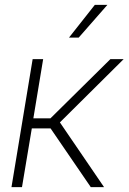

<svg xmlns="http://www.w3.org/2000/svg" viewBox="-20 -764 525 784"><path d="M26.9 0 113.3 -522.5H156.2L116.2 -280.8H186L430.7 -522.5H484.9L224.6 -264.2L404.8 0H350.6L186.5 -239.7H109.9L69.8 0ZM261.7 -610.4 367.2 -744.1H418.5L301.3 -610.4Z"/></svg>

Font: Inter 28pt ExtraLight
Style: Italic
Weight: 250
Italic angle: -9.3988°
Designer: Rasmus Andersson
Foundry: rsms
Version: Version 4.001;git-66647c0bb